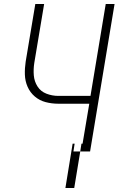

<svg xmlns="http://www.w3.org/2000/svg" viewBox="-20 -755 616 957"><path d="M385 0H429L551 -735H507L431 -277H271Q240 -277 211.5 -288Q183 -299 167 -324Q151 -349 148.5 -379.5Q146 -410 151 -442L200 -735H156L108 -448Q103 -415 104 -383Q105 -351 117.5 -322.5Q130 -294 153.5 -274Q177 -254 207.5 -246Q238 -238 271 -238H425ZM380 0H385L392 -39H386ZM306 182H350L380 0H346L352 -39H342Z"/></svg>

Font: Iosevka Sparkle Extralight
Style: Italic
Weight: 200
Italic angle: -9°
Designer: Belleve Invis
Foundry: Belleve Invis
Version: Version 4.5.0; ttfautohint (v1.8.3)